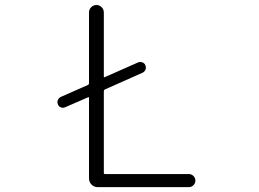

<svg xmlns="http://www.w3.org/2000/svg" viewBox="-20 -774 1040 772"><path d="M536.1 -523.4Q544.9 -526.4 553.2 -522.9Q561.5 -519.5 564.5 -511.7Q568.4 -502 564.9 -493.7Q561.5 -485.4 552.7 -481.4L401.4 -414.1Q397.5 -412.1 397.5 -407.2V-78.1Q397.5 -74.2 402.3 -74.2H739.3Q750 -74.2 757.8 -66.4Q765.6 -58.6 765.6 -47.9Q765.6 -37.1 757.8 -29.3Q750 -21.5 739.3 -21.5H373Q358.4 -21.5 348.1 -31.7Q337.9 -42 337.9 -56.6V-380.9Q337.9 -384.8 334 -382.8L242.2 -342.8Q233.4 -338.9 224.6 -342.3Q215.8 -345.7 212.9 -354.5Q210.9 -358.4 210.9 -363.3Q210.9 -368.2 212.9 -372.1Q216.8 -380.9 225.6 -384.8L334 -432.6Q337.9 -434.6 337.9 -438.5V-723.6Q337.9 -736.3 346.7 -745.1Q355.5 -753.9 367.7 -753.9Q379.9 -753.9 388.7 -745.1Q397.5 -736.3 397.5 -723.6V-465.8Q397.5 -461.9 401.4 -463.9Z"/></svg>

Font: Gen Jyuu Gothic L Monospace Light
Style: Regular
Weight: 300
Designer: [Source Han Sans]
Ryoko NISHIZUKA  (kana & ideographs); Paul D. Hunt (Latin, Greek & Cyrillic); Wenlong ZHANG  (bopomofo
Version: Version 1.002.20150607